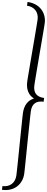

<svg xmlns="http://www.w3.org/2000/svg" viewBox="-169 -1011 483 1978"><path d="M285.6 -1.5 280.3 37.1Q252.9 33.2 230.7 36.6Q208.5 40 191.4 52Q174.3 64 163.3 85Q152.3 106 148.4 137.2Q147 147.9 143.3 179.9Q139.6 211.9 135 257.1Q130.4 302.2 124.5 356.7Q118.7 411.1 113 467Q107.4 522.9 102.1 576.4Q96.7 629.9 92.3 672.6Q87.9 715.3 84.7 743.9Q81.5 772.5 80.6 778.8Q74.7 820.8 55.4 854.2Q36.1 887.7 5.9 910.2Q-24.4 932.6 -63.7 941.7Q-103 950.7 -148.9 944.3L-143.6 905.8Q-115.7 909.7 -91.6 904.1Q-67.4 898.4 -48.3 884.5Q-29.3 870.6 -17.1 848.6Q-4.9 826.7 -0.5 797.4Q0.5 787.6 4.2 756.6Q7.8 725.6 12.5 680.4Q17.1 635.3 22.7 581.1Q28.3 526.9 33.9 470.7Q39.6 414.6 45.2 360.8Q50.8 307.1 55.2 263.7Q59.6 220.2 62.7 191.4Q65.9 162.6 66.9 155.8Q74.7 97.2 102.8 58.1Q130.9 19 180.7 3.9Q136.7 -24.4 120.1 -69.6Q103.5 -114.7 111.8 -173.3Q112.8 -179.7 117.4 -208.5Q122.1 -237.3 129.4 -280Q136.7 -322.8 145.5 -376.2Q154.3 -429.7 164.1 -485.1Q173.8 -540.5 182.9 -594.5Q191.9 -648.4 199.5 -693.1Q207 -737.8 211.9 -768.6Q216.8 -799.3 218.3 -809.1Q222.2 -838.4 216.1 -863Q210 -887.7 195.6 -906Q181.2 -924.3 159.4 -936.3Q137.7 -948.2 109.4 -952.1L114.7 -990.7Q160.6 -984.4 196 -965.1Q231.4 -945.8 254.6 -916.3Q277.8 -886.7 287.6 -849.1Q297.4 -811.5 291.5 -769.5Q290.5 -763.2 286.1 -735.1Q281.7 -707 274.4 -664.6Q267.1 -622.1 258.1 -569.1Q249 -516.1 239.5 -460.7Q230 -405.3 220.9 -351.3Q211.9 -297.4 204.3 -252.7Q196.8 -208 191.7 -176Q186.5 -144 185.1 -133.3Q180.7 -102.1 185.8 -78.9Q190.9 -55.7 204.1 -39.8Q217.3 -23.9 237.8 -14.6Q258.3 -5.4 285.6 -1.5Z"/></svg>

Font: Bharatayuddha
Style: Regular
Weight: 400
Designer: R.S. Wihananto
Foundry: R.S. Wihananto
Version: Version 2.0.1